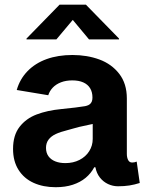

<svg xmlns="http://www.w3.org/2000/svg" viewBox="-20 -787 628 818"><path d="M35.6 -152.6Q35.6 -210.7 63.3 -246.5Q91 -282.2 136 -299.3Q181 -316.5 241.5 -322.4Q276.2 -326 300.6 -328.8Q324.9 -331.6 342.4 -334.7Q350.5 -336.4 356.4 -339.1Q362.3 -341.8 367 -347.4Q371.7 -353 373.2 -362.2Q373.9 -366.5 373.9 -371.6Q373.9 -394.7 363.9 -411.1Q353.9 -427.5 334.7 -436Q315.5 -444.5 288.2 -444.5Q260.8 -444.5 239.7 -436.3Q218.6 -428.1 205 -413.9Q191.4 -399.6 185.6 -381.3L51.3 -403.6Q64.7 -450.4 97.5 -484.1Q130.3 -517.8 178.9 -535.3Q227.4 -552.7 288.6 -552.7Q351.3 -552.7 403.5 -533.5Q455.8 -514.2 488.1 -472.4Q520.4 -430.6 520.4 -367.5V-131.2Q520.4 -116.2 525.8 -105.4Q531.3 -94.6 542.8 -94.6Q548.3 -94.6 552.4 -95.5Q556.5 -96.3 562.4 -98.5L575.4 -7.4Q553.2 -0.3 531.2 3.2Q509.2 6.6 482.9 6.6Q460.6 6.6 440.3 -2.9Q420 -12.4 405.6 -30.6Q391.3 -48.8 386.4 -74.5H381.6Q367.7 -48.4 344.9 -29.4Q322 -10.4 290 0.1Q258 10.6 217.2 10.6Q164.2 10.6 123.1 -8Q82.1 -26.6 58.9 -63.4Q35.6 -100.1 35.6 -152.6ZM375 -195.2V-290.3L400.9 -264.3Q381.9 -260 361.4 -255.9Q340.9 -251.7 317.4 -246.3Q300 -241.5 291.7 -239.3Q283.4 -237.2 266.6 -232.3Q237.5 -225.2 217.7 -216Q197.9 -206.8 187 -192.3Q176 -177.8 176 -156.9Q176 -136 186.4 -121.4Q196.9 -106.9 215.5 -99.5Q234.2 -92.1 258.4 -92.1Q291.9 -92.1 318.5 -105.6Q345.2 -119.2 360.1 -142.9Q375 -166.5 375 -195.2ZM92.9 -619.1V-622.7L233.8 -767.1H346L487.1 -622.7V-619.1H359.3L290 -702.2L220.2 -619.1Z"/></svg>

Font: Raveo Variable
Style: Regular
Weight: 400
Designer: Jakub Foglar, Rasmus Andersson (Inter)
Foundry: Jakubfoglar.com
Version: Version 1.000;Glyphs 3.2.3 (3260)